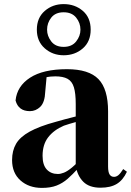

<svg xmlns="http://www.w3.org/2000/svg" viewBox="-20 -901 640 938"><path d="M185 17Q121 17 80 -19.5Q39 -56 39 -119Q39 -165 58.5 -198.5Q78 -232 125 -258Q172 -284 253 -306Q291 -317 342.5 -330Q394 -343 434 -353V-327Q394 -317 354.5 -306Q315 -295 292 -287Q243 -266 215.5 -230.5Q188 -195 188 -140Q188 -95 208.5 -73Q229 -51 263 -51Q276 -51 292.5 -57.5Q309 -64 331.5 -82.5Q354 -101 385 -136L404 -80H363Q335 -49 310.5 -27.5Q286 -6 256.5 5.5Q227 17 185 17ZM471 16Q416 16 387 -13Q358 -42 350 -91V-93V-393Q350 -445 341 -474.5Q332 -504 310 -516Q288 -528 250 -528Q226 -528 200 -523Q174 -518 136 -505L208 -529L201 -453Q199 -401 177 -379.5Q155 -358 126 -358Q70 -358 56 -410Q63 -480 127 -521.5Q191 -563 307 -563Q414 -563 461 -514.5Q508 -466 508 -357V-88Q508 -60 515.5 -48.5Q523 -37 537 -37Q548 -37 558 -45Q568 -53 582 -75L600 -62Q581 -21 550.5 -2.5Q520 16 471 16ZM291 -672Q331 -672 352 -698.5Q373 -725 373 -756Q373 -789 352 -815Q331 -841 291 -841Q251 -841 230.5 -815Q210 -789 210 -756Q210 -725 230.5 -698.5Q251 -672 291 -672ZM291 -631Q237 -631 198.5 -665Q160 -699 160 -756Q160 -814 198.5 -847.5Q237 -881 291 -881Q346 -881 384.5 -848Q423 -815 423 -756Q423 -698 384.5 -664.5Q346 -631 291 -631Z"/></svg>

Font: Noto Serif TC ExtraLight Black
Style: Regular
Weight: 900
Version: Version 2.003-H1;hotconv 1.1.1;makeotfexe 2.6.0